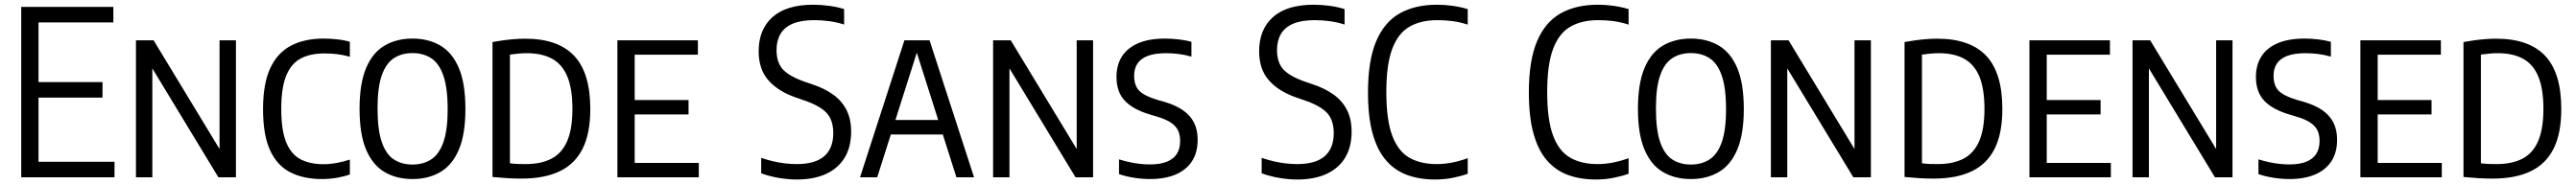

<svg xmlns="http://www.w3.org/2000/svg" viewBox="-20 -770 11170 799"><path d="M72 0V-740H471.5V-672.5H147V-67.5H476.5V0ZM130.5 -346V-413.5H424.5V-346Z M569.5 0V-595H646L949.5 -94H932V-595H1003V0H927L623.5 -501H640.5V0Z M1375.5 7.5Q1296.5 7.5 1239.2 -21.5Q1182 -50.5 1151.2 -117Q1120.5 -183.5 1120.5 -296.5Q1120.5 -406 1151.5 -473.2Q1182.5 -540.5 1241.2 -571.5Q1300 -602.5 1382.5 -602.5Q1411 -602.5 1441.5 -599.2Q1472 -596 1497 -588.5V-523.5Q1467.5 -532 1441 -535Q1414.5 -538 1386.5 -538Q1325.5 -538 1284 -516Q1242.5 -494 1221 -441.5Q1199.5 -389 1199.5 -297.5Q1199.5 -204 1221 -151.8Q1242.5 -99.5 1283.5 -78.2Q1324.5 -57 1383 -57Q1410.5 -57 1438.2 -62Q1466 -67 1497 -77V-12.5Q1472.5 -3.5 1441 2Q1409.5 7.5 1375.5 7.5Z M1768.5 7.5Q1699.5 7.5 1647.8 -22.8Q1596 -53 1567.5 -120Q1539 -187 1539 -297Q1539 -407.5 1567.5 -474.8Q1596 -542 1647.8 -572.2Q1699.5 -602.5 1768.5 -602.5Q1837.5 -602.5 1889.2 -572.2Q1941 -542 1969.5 -474.8Q1998 -407.5 1998 -297Q1998 -187 1969.5 -120Q1941 -53 1889.2 -22.8Q1837.5 7.5 1768.5 7.5ZM1768.5 -55.5Q1815 -55.5 1849.2 -77.5Q1883.5 -99.5 1902.2 -151.8Q1921 -204 1921 -295.5Q1921 -389 1902.2 -442.2Q1883.5 -495.5 1849.2 -517.5Q1815 -539.5 1768.5 -539.5Q1722 -539.5 1688 -517.5Q1654 -495.5 1635.5 -443.2Q1617 -391 1617 -299.5Q1617 -206 1635.5 -152.8Q1654 -99.5 1688 -77.5Q1722 -55.5 1768.5 -55.5Z M2241.5 5.5Q2212 5.5 2181.8 3.8Q2151.5 2 2115.5 -1.5V-587.5Q2137.5 -591.5 2161 -594.8Q2184.5 -598 2208.8 -600Q2233 -602 2257.5 -602Q2399 -602 2469.2 -528Q2539.5 -454 2539.5 -297Q2539.5 -190.5 2506 -124Q2472.5 -57.5 2406.2 -26Q2340 5.5 2241.5 5.5ZM2259 -57.5Q2325.5 -57.5 2370.8 -80.8Q2416 -104 2439 -156.8Q2462 -209.5 2462 -297Q2462 -384 2440.2 -437Q2418.5 -490 2374.5 -514.5Q2330.5 -539 2264 -539Q2246 -539 2227.8 -537.2Q2209.5 -535.5 2191 -533V-61Q2210 -58.5 2226 -58Q2242 -57.5 2259 -57.5Z M2657 0V-595H3006V-532.5H2732V-62.5H3010V0ZM2714 -273V-335.5H2965.5V-273Z M3434 9.5Q3399 9.5 3358 2.8Q3317 -4 3280.5 -17.5V-84.5Q3307 -75.5 3333 -69.5Q3359 -63.5 3384.5 -60.5Q3410 -57.5 3435 -57.5Q3514 -57.5 3553.5 -91.5Q3593 -125.5 3593 -192Q3593 -248.5 3564 -279.8Q3535 -311 3464.5 -335L3430 -347Q3354.5 -373 3312 -421Q3269.5 -469 3269.5 -547.5Q3269.5 -642 3329.5 -695.8Q3389.5 -749.5 3506.5 -749.5Q3541 -749.5 3576.8 -744.5Q3612.5 -739.5 3640 -730.5V-663.5Q3608.5 -673.5 3576 -678Q3543.5 -682.5 3510.5 -682.5Q3453.5 -682.5 3417.5 -667.2Q3381.5 -652 3364.2 -622.8Q3347 -593.5 3347 -553Q3347 -499 3374.2 -469Q3401.5 -439 3468 -415.5L3503 -403.5Q3557 -385.5 3594.2 -358Q3631.5 -330.5 3651 -291.2Q3670.5 -252 3670.5 -198.5Q3670.5 -132.5 3642.8 -86Q3615 -39.5 3562.2 -15Q3509.5 9.5 3434 9.5Z M3709 0 3901.5 -595H4010.5L4203.5 0H4127L3949.5 -559.5H3961L3783.5 0ZM3807.5 -186 3823 -249H4088L4104 -186Z M4286 0V-595H4362.5L4666 -94H4648.5V-595H4719.5V0H4643.5L4340 -501H4357V0Z M4965.5 7.5Q4934 7.5 4898 2Q4862 -3.5 4832 -14V-78Q4854.5 -71 4877.5 -66Q4900.5 -61 4922.8 -58.5Q4945 -56 4966.5 -56Q5010.5 -56 5039.5 -67.8Q5068.5 -79.5 5082.8 -102Q5097 -124.5 5097 -157.5Q5097 -184.5 5087.8 -203.8Q5078.5 -223 5056.5 -237.8Q5034.5 -252.5 4995.5 -264L4967 -272.5Q4894 -294 4857.5 -332.2Q4821 -370.5 4821 -436Q4821 -487 4844.2 -524.2Q4867.5 -561.5 4914.5 -582Q4961.5 -602.5 5032 -602.5Q5060.5 -602.5 5091.8 -598.8Q5123 -595 5146 -588.5V-524Q5119 -532 5091.2 -535.5Q5063.5 -539 5036 -539Q4987 -539 4956.5 -527.2Q4926 -515.5 4911.8 -493.8Q4897.5 -472 4897.5 -441.5Q4897.5 -399.5 4918.8 -376.8Q4940 -354 4999.5 -336L5028 -328Q5076 -314 5108.2 -292Q5140.5 -270 5156.8 -238.2Q5173 -206.5 5173 -163Q5173 -109 5149 -71Q5125 -33 5078.8 -12.8Q5032.5 7.5 4965.5 7.5Z M5604 9.5Q5569 9.5 5528 2.8Q5487 -4 5450.5 -17.5V-84.5Q5477 -75.5 5503 -69.5Q5529 -63.5 5554.5 -60.5Q5580 -57.5 5605 -57.5Q5684 -57.5 5723.5 -91.5Q5763 -125.5 5763 -192Q5763 -248.5 5734 -279.8Q5705 -311 5634.5 -335L5600 -347Q5524.5 -373 5482 -421Q5439.5 -469 5439.5 -547.5Q5439.5 -642 5499.5 -695.8Q5559.5 -749.5 5676.5 -749.5Q5711 -749.5 5746.8 -744.5Q5782.5 -739.5 5810 -730.5V-663.5Q5778.5 -673.5 5746 -678Q5713.5 -682.5 5680.5 -682.5Q5623.5 -682.5 5587.5 -667.2Q5551.5 -652 5534.2 -622.8Q5517 -593.5 5517 -553Q5517 -499 5544.2 -469Q5571.5 -439 5638 -415.5L5673 -403.5Q5727 -385.5 5764.2 -358Q5801.5 -330.5 5821 -291.2Q5840.5 -252 5840.5 -198.5Q5840.5 -132.5 5812.8 -86Q5785 -39.5 5732.2 -15Q5679.5 9.5 5604 9.5Z M6202.5 9.5Q6135 9.5 6081.2 -10.2Q6027.5 -30 5989.5 -74Q5951.5 -118 5931.5 -190.5Q5911.5 -263 5911.5 -368.5Q5911.5 -507 5947 -590.8Q5982.5 -674.5 6049.2 -712Q6116 -749.5 6210.5 -749.5Q6244 -749.5 6278 -744.8Q6312 -740 6344 -730.5V-663Q6309 -674.5 6277.2 -678.5Q6245.5 -682.5 6212 -682.5Q6140.5 -682.5 6091.2 -654Q6042 -625.5 6016.5 -557.5Q5991 -489.5 5991 -370.5Q5991 -249 6016.8 -180.8Q6042.5 -112.5 6091.2 -85Q6140 -57.5 6209 -57.5Q6242.5 -57.5 6274.8 -63.8Q6307 -70 6344 -83V-15.5Q6315 -5 6278.8 2.2Q6242.5 9.5 6202.5 9.5Z M6900 9.5Q6832.5 9.5 6778.8 -10.2Q6725 -30 6687 -74Q6649 -118 6629 -190.5Q6609 -263 6609 -368.5Q6609 -507 6644.5 -590.8Q6680 -674.5 6746.8 -712Q6813.5 -749.5 6908 -749.5Q6941.5 -749.5 6975.5 -744.8Q7009.5 -740 7041.5 -730.5V-663Q7006.5 -674.5 6974.8 -678.5Q6943 -682.5 6909.5 -682.5Q6838 -682.5 6788.8 -654Q6739.5 -625.5 6714 -557.5Q6688.5 -489.5 6688.5 -370.5Q6688.5 -249 6714.2 -180.8Q6740 -112.5 6788.8 -85Q6837.5 -57.5 6906.5 -57.5Q6940 -57.5 6972.2 -63.8Q7004.5 -70 7041.5 -83V-15.5Q7012.5 -5 6976.2 2.2Q6940 9.5 6900 9.5Z M7311.5 7.5Q7242.5 7.5 7190.8 -22.8Q7139 -53 7110.5 -120Q7082 -187 7082 -297Q7082 -407.5 7110.5 -474.8Q7139 -542 7190.8 -572.2Q7242.5 -602.5 7311.5 -602.5Q7380.5 -602.5 7432.2 -572.2Q7484 -542 7512.5 -474.8Q7541 -407.5 7541 -297Q7541 -187 7512.5 -120Q7484 -53 7432.2 -22.8Q7380.5 7.5 7311.5 7.5ZM7311.5 -55.5Q7358 -55.5 7392.2 -77.5Q7426.5 -99.5 7445.2 -151.8Q7464 -204 7464 -295.5Q7464 -389 7445.2 -442.2Q7426.5 -495.5 7392.2 -517.5Q7358 -539.5 7311.5 -539.5Q7265 -539.5 7231 -517.5Q7197 -495.5 7178.5 -443.2Q7160 -391 7160 -299.5Q7160 -206 7178.5 -152.8Q7197 -99.5 7231 -77.5Q7265 -55.5 7311.5 -55.5Z M7658.5 0V-595H7735L8038.5 -94H8021V-595H8092V0H8016L7712.5 -501H7729.5V0Z M8364 5.5Q8334.5 5.5 8304.2 3.8Q8274 2 8238 -1.5V-587.5Q8260 -591.5 8283.5 -594.8Q8307 -598 8331.2 -600Q8355.5 -602 8380 -602Q8521.5 -602 8591.8 -528Q8662 -454 8662 -297Q8662 -190.5 8628.5 -124Q8595 -57.5 8528.8 -26Q8462.5 5.5 8364 5.5ZM8381.5 -57.5Q8448 -57.5 8493.2 -80.8Q8538.5 -104 8561.5 -156.8Q8584.5 -209.5 8584.5 -297Q8584.5 -384 8562.8 -437Q8541 -490 8497 -514.5Q8453 -539 8386.5 -539Q8368.5 -539 8350.2 -537.2Q8332 -535.5 8313.5 -533V-61Q8332.5 -58.5 8348.5 -58Q8364.5 -57.5 8381.5 -57.5Z M8779.5 0V-595H9128.5V-532.5H8854.5V-62.5H9132.5V0ZM8836.5 -273V-335.5H9088V-273Z M9226.5 0V-595H9303L9606.5 -94H9589V-595H9660V0H9584L9280.5 -501H9297.5V0Z M9906 7.5Q9874.5 7.5 9838.5 2Q9802.5 -3.5 9772.5 -14V-78Q9795 -71 9818 -66Q9841 -61 9863.2 -58.5Q9885.5 -56 9907 -56Q9951 -56 9980 -67.8Q10009 -79.5 10023.2 -102Q10037.5 -124.5 10037.5 -157.5Q10037.5 -184.5 10028.2 -203.8Q10019 -223 9997 -237.8Q9975 -252.5 9936 -264L9907.5 -272.5Q9834.5 -294 9798 -332.2Q9761.5 -370.5 9761.5 -436Q9761.5 -487 9784.8 -524.2Q9808 -561.5 9855 -582Q9902 -602.5 9972.5 -602.5Q10001 -602.5 10032.2 -598.8Q10063.5 -595 10086.5 -588.5V-524Q10059.5 -532 10031.8 -535.5Q10004 -539 9976.5 -539Q9927.5 -539 9897 -527.2Q9866.5 -515.5 9852.2 -493.8Q9838 -472 9838 -441.5Q9838 -399.5 9859.2 -376.8Q9880.5 -354 9940 -336L9968.5 -328Q10016.5 -314 10048.8 -292Q10081 -270 10097.2 -238.2Q10113.5 -206.5 10113.5 -163Q10113.5 -109 10089.5 -71Q10065.5 -33 10019.2 -12.8Q9973 7.5 9906 7.5Z M10214.5 0V-595H10563.5V-532.5H10289.5V-62.5H10567.5V0ZM10271.5 -273V-335.5H10523V-273Z M10787.5 5.5Q10758 5.5 10727.8 3.8Q10697.5 2 10661.5 -1.5V-587.5Q10683.5 -591.5 10707 -594.8Q10730.5 -598 10754.8 -600Q10779 -602 10803.5 -602Q10945 -602 11015.2 -528Q11085.5 -454 11085.5 -297Q11085.5 -190.5 11052 -124Q11018.5 -57.5 10952.2 -26Q10886 5.5 10787.5 5.5ZM10805 -57.5Q10871.5 -57.5 10916.8 -80.8Q10962 -104 10985 -156.8Q11008 -209.5 11008 -297Q11008 -384 10986.2 -437Q10964.5 -490 10920.5 -514.5Q10876.5 -539 10810 -539Q10792 -539 10773.8 -537.2Q10755.5 -535.5 10737 -533V-61Q10756 -58.5 10772 -58Q10788 -57.5 10805 -57.5Z"/></svg>

Font: Encode Sans SC Condensed
Style: Regular
Weight: 400
Width: 3
Designer: Multiple Designers
Foundry: Impallari Type
Version: Version 3.002